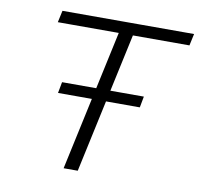

<svg xmlns="http://www.w3.org/2000/svg" viewBox="-75 -737 848 816"><g transform="rotate(10 349.0 -329.0)"><path d="M251 0 393 -658H454L312 0ZM119 -607 130 -658H698L687 -607ZM172 -311 181 -359H534L525 -311Z"/></g></svg>

Font: Ysabeau Office Light
Style: Italic
Weight: 300
Italic angle: -12°
Designer: Christian Thalmann (Catharsis Fonts)
Version: Version 2.001;gftools[0.9.30]; featfreeze: tnum,lnum,ss02